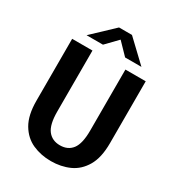

<svg xmlns="http://www.w3.org/2000/svg" viewBox="-212 -1032 1075 1171"><g transform="rotate(30 325.0 -446.0)"><path d="M326 11Q256 11 197 -15.2Q138 -41.5 102.2 -102Q66.5 -162.5 66.5 -264V-700H209.5V-270.5Q209.5 -178.5 240.2 -139.2Q271 -100 326 -100Q381.5 -100 411.5 -139.2Q441.5 -178.5 441.5 -270.5V-700H584.5V-264Q584.5 -162.5 549 -102Q513.5 -41.5 455 -15.2Q396.5 11 326 11ZM131.5 -763 279.5 -903H370.5L518 -763H403L325 -843.5L247 -763Z"/></g></svg>

Font: Trispace SemiBold
Style: Regular
Weight: 600
Designer: Tyler Finck
Foundry: Etcetera Type Company
Version: Version 1.210; ttfautohint (v1.8.3)